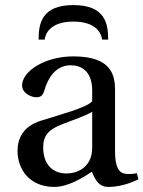

<svg xmlns="http://www.w3.org/2000/svg" viewBox="-20 -724 565 756"><path d="M406 -568C406 -631 394 -704 269 -704C144 -704 132 -631 132 -568H156C158 -589 176 -639 269 -639C362 -639 380 -589 382 -568ZM49 -130C49 -55 99 12 193 12C251 12 310 -27 342 -48C356 -11 372 12 407 12C444 12 487 1 525 -18L519 -42C505 -39 483 -37 468 -41C450 -45 433 -64 433 -127V-369C433 -427 420 -502 269 -502C156 -502 67 -443 67 -388C67 -356 104 -341 123 -341C144 -341 150 -352 155 -369C177 -443 218 -467 258 -467C297 -467 343 -447 343 -367V-325C318 -299 221 -274 142 -249C70 -227 49 -177 49 -130ZM150 -144C150 -191 172 -215 228 -236C268 -251 321 -270 343 -284V-143C343 -62 281 -41 242 -41C180 -41 150 -85 150 -144Z"/></svg>

Font: Lingua Franca
Style: Regular
Weight: 400
Version: Version 1.19